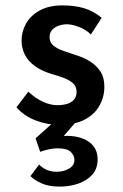

<svg xmlns="http://www.w3.org/2000/svg" viewBox="-20 -454 455 712"><path d="M201 9Q155 9 112 -7.5Q69 -24 41 -56L85 -114Q112 -89 139.5 -76.5Q167 -64 192 -64Q212 -64 228 -68.5Q244 -73 254 -84Q264 -95 264 -113Q264 -134 250 -146Q236 -158 214 -166Q192 -174 167 -181Q114 -198 87 -229.5Q60 -261 60 -304Q60 -337 76.5 -366.5Q93 -396 127 -415Q161 -434 211 -434Q257 -434 292 -423.5Q327 -413 357 -388L317 -326Q299 -344 274.5 -353.5Q250 -363 230 -364Q212 -364 197 -358.5Q182 -353 173 -342.5Q164 -332 164 -318Q163 -298 177.5 -285.5Q192 -273 215 -265.5Q238 -258 260 -250Q291 -241 315 -225.5Q339 -210 353 -188Q367 -166 367 -132Q367 -95 349 -62.5Q331 -30 294 -10.5Q257 9 201 9ZM125 156Q136 168 152.5 175.5Q169 183 190 183Q215 183 235.5 171.5Q256 160 256 139Q256 123 242.5 109.5Q229 96 193 96Q177 96 160 100Q143 104 129 109L112 59L181 -3L260 0L187 84L165 59Q176 55 190.5 52.5Q205 50 219 50Q273 48 307.5 70.5Q342 93 342 137Q342 172 322 194Q302 216 270 227Q238 238 201 238Q162 238 135.5 226.5Q109 215 93 199Z"/></svg>

Font: Josefin Sans Thin Medium
Style: Regular
Weight: 500
Version: Version 2.000